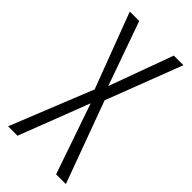

<svg xmlns="http://www.w3.org/2000/svg" viewBox="-227 -767 820 820"><g transform="rotate(45 183.0 -357.0)"><path d="M358 0 222 -370 354 -714H296L190 -424L87 -714H30L159 -373L9 0H66L189 -319L299 0Z"/></g></svg>

Font: Noto Sans UI Condensed Light
Style: Regular
Weight: 300
Width: 3
Designer: Monotype Design Team
Foundry: Monotype Imaging Inc.
Version: Version 1.901